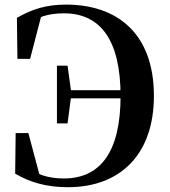

<svg xmlns="http://www.w3.org/2000/svg" viewBox="-20 -779 723 818"><path d="M44.6 -39.3C107 -2.2 178.9 18.6 269.3 18.6C491.8 18.6 635.7 -120.3 635.7 -370.5C635.7 -636.8 478.9 -759.4 261.4 -759.4C177.9 -759.4 117.1 -740.2 52.1 -703L54.2 -528.3H108.3L160.1 -727.8L91.8 -707.5L89.4 -670.5C140.4 -706.7 183.4 -722.2 252.8 -722.2C409.3 -722.2 493.7 -606.2 493.7 -369.8C493.7 -132.9 408.3 -18.7 252.5 -18.7C185.4 -18.7 137.1 -34.7 82.5 -74.1L92.5 -30.1L155.3 -7.7L100.8 -212.2H46.7ZM222.6 -253.3H267.8L283 -368.7V-388.9L267.8 -499.1H222.6ZM257.4 -360.2H535.5V-394.7H257.4Z"/></svg>

Font: Source Han Serif TW VF
Style: Regular
Weight: 250
Designer: Ryoko NISHIZUKA 西塚涼子 (kana & ideographs); Frank Grießhammer (Latin, Greek & Cyrillic); Wenlong ZHANG 张文龙 (bopomofo); San
Foundry: Adobe
Version: Version 2.002;hotconv 1.1.0;makeotfexe 2.6.0